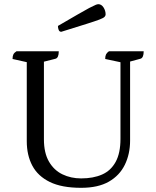

<svg xmlns="http://www.w3.org/2000/svg" viewBox="-20 -886 745 918"><path d="M368 12Q275 12 218 -16Q161 -44 134.5 -94Q108 -144 108 -211V-602L125 -585L40 -604Q40 -618 44 -626Q48 -634 59 -641H261Q261 -625 257 -616Q253 -607 245 -605L174 -587L190 -604V-220Q190 -155 214 -113.5Q238 -72 278.5 -52.5Q319 -33 368 -33Q426 -33 468 -51.5Q510 -70 533 -112Q556 -154 556 -222V-608L563 -587L483 -604Q483 -618 487 -626Q491 -634 501 -641H667Q667 -625 663 -616Q659 -607 651 -605L592 -589L602 -613V-214Q602 -150 577 -98.5Q552 -47 500.5 -17.5Q449 12 368 12ZM273 -734Q264 -734 260.5 -743Q257 -752 257 -762Q314 -795 350 -816Q386 -837 406 -847.5Q426 -858 435.5 -862Q445 -866 450 -866Q465 -866 475 -850.5Q485 -835 485 -817Q485 -811 480 -805.5Q475 -800 455.5 -792.5Q436 -785 393 -771.5Q350 -758 273 -734Z"/></svg>

Font: Pitagon Serif
Style: Regular
Weight: 400
Designer: Travis Tran
Foundry: Pitagon
Version: Version 1.000;gftools[0.9.26]